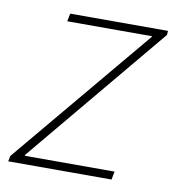

<svg xmlns="http://www.w3.org/2000/svg" viewBox="-64 -571 581 629"><g transform="rotate(10 226.5 -256.0)"><path d="M3.9 0 7.8 -18.6 396.5 -483.4V-485.4H114.7L120.1 -511.7H445.3L444.3 -498L54.7 -30.3V-27.3H353L347.7 0Z"/></g></svg>

Font: Reddit Sans ExtraLight
Style: Italic
Weight: 250
Italic angle: -11.25°
Designer: Stephen Hutchings
Version: Version 1.013